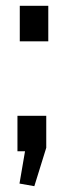

<svg xmlns="http://www.w3.org/2000/svg" viewBox="-20 -520 226 660"><path d="M139 -122V-12L98 120L47 111L66 0H40V-122ZM146 -500V-378H48V-500Z"/></svg>

Font: Pathway Extreme Medium
Style: Regular
Weight: 500
Designer: Eduardo Rodriguez Tunni
Foundry: Eduardo Rodriguez Tunni
Version: Version 1.001;gftools[0.9.26]